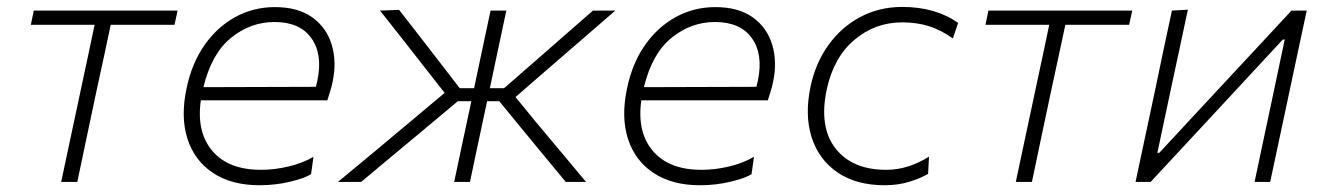

<svg xmlns="http://www.w3.org/2000/svg" viewBox="-20 -525 3828 554"><path d="M156.5 0Q168.5 -56.5 179.5 -108.2Q190.5 -160 203.5 -220.5L214 -270Q225.5 -322.5 234.5 -365.8Q243.5 -409 253 -453.5H69L77.5 -494.5H492.5L483.5 -453.5H299.5Q290 -409 280.8 -365.8Q271.5 -322.5 260 -270L249.5 -220.5Q237 -160 225.8 -108.2Q214.5 -56.5 203 0Z M728.5 9.5Q648.5 9.5 595 -25.8Q541.5 -61 521 -124.2Q500.5 -187.5 518.5 -271Q533.5 -342.5 570 -394.8Q606.5 -447 658.8 -475.8Q711 -504.5 773 -504.5Q840 -504.5 881.2 -474.8Q922.5 -445 937.2 -395.8Q952 -346.5 939.5 -287.5Q937 -275.5 932.5 -261Q928 -246.5 924.5 -235.5H559.5Q546.5 -144 592.8 -89.5Q639 -35 733 -35Q772 -35 812.2 -44.5Q852.5 -54 884.5 -72.5L877.5 -22.5Q860 -11 817.5 -0.8Q775 9.5 728.5 9.5ZM772 -461.5Q703 -461.5 646.8 -416Q590.5 -370.5 567 -273.5L891.5 -274.5Q894 -284.5 896 -293.5Q911.5 -369 878.2 -415.2Q845 -461.5 772 -461.5Z M955 0Q1007.5 -43 1058.8 -86Q1110 -129 1161 -171.5L1263 -257L1210 -324.5Q1145 -408 1076.5 -494.5L1131.5 -496.5Q1160 -460 1188.8 -423Q1217.5 -386 1246 -349L1306.5 -270.5H1348L1348.5 -273Q1361.5 -334 1372.5 -386.5Q1383.5 -439 1395.5 -494.5H1441Q1429 -439 1418 -386.5Q1407 -334 1394 -273L1393.5 -270.5H1434.5L1524.5 -349Q1566.5 -385.5 1608.2 -422.2Q1650 -459 1691 -494.5H1755.5Q1706 -451.5 1656.8 -409Q1607.5 -366.5 1559 -324.5L1467.5 -245L1527.5 -171.5Q1563.5 -129 1599 -86.2Q1634.5 -43.5 1671 0H1612.5Q1582 -36.5 1552.8 -72.2Q1523.5 -108 1493.5 -144L1420.5 -233H1385.5L1382 -216.5Q1369.5 -157.5 1358.5 -106.5Q1347.5 -55.5 1336 0H1290.5Q1302 -55.5 1313 -106.5Q1324 -157.5 1336.5 -216.5L1340 -233H1301L1193.5 -143Q1150.5 -107.5 1107.5 -71.5Q1064.5 -35.5 1022 0Z M1999.5 9.5Q1919.5 9.5 1866 -25.8Q1812.5 -61 1792 -124.2Q1771.5 -187.5 1789.5 -271Q1804.5 -342.5 1841 -394.8Q1877.5 -447 1929.8 -475.8Q1982 -504.5 2044 -504.5Q2111 -504.5 2152.2 -474.8Q2193.5 -445 2208.2 -395.8Q2223 -346.5 2210.5 -287.5Q2208 -275.5 2203.5 -261Q2199 -246.5 2195.5 -235.5H1830.5Q1817.5 -144 1863.8 -89.5Q1910 -35 2004 -35Q2043 -35 2083.2 -44.5Q2123.5 -54 2155.5 -72.5L2148.5 -22.5Q2131 -11 2088.5 -0.8Q2046 9.5 1999.5 9.5ZM2043 -461.5Q1974 -461.5 1917.8 -416Q1861.5 -370.5 1838 -273.5L2162.5 -274.5Q2165 -284.5 2167 -293.5Q2182.5 -369 2149.2 -415.2Q2116 -461.5 2043 -461.5Z M2533 9.5Q2451 9.5 2397 -27.2Q2343 -64 2322.2 -128Q2301.5 -192 2318.5 -274Q2332.5 -342 2369.8 -394.2Q2407 -446.5 2462 -475.8Q2517 -505 2583.5 -505Q2679 -505 2744.5 -459L2729.5 -414Q2694.5 -439 2659.5 -449.8Q2624.5 -460.5 2583.5 -460.5Q2505 -460.5 2445.2 -410Q2385.5 -359.5 2365.5 -267Q2342.5 -158.5 2390.8 -96.8Q2439 -35 2537 -35Q2570 -35 2601.5 -45.2Q2633 -55.5 2660.5 -73L2658 -23.5Q2637.5 -11 2604.5 -0.8Q2571.5 9.5 2533 9.5Z M2911 0Q2923 -56.5 2934 -108.2Q2945 -160 2958 -220.5L2968.5 -270Q2980 -322.5 2989 -365.8Q2998 -409 3007.5 -453.5H2823.5L2832 -494.5H3247L3238 -453.5H3054Q3044.5 -409 3035.2 -365.8Q3026 -322.5 3014.5 -270L3004 -220.5Q2991.5 -160 2980.2 -108.2Q2969 -56.5 2957.5 0Z M3256.5 0Q3268.5 -56.5 3279.5 -108.2Q3290.5 -160 3303.5 -220.5L3314 -270Q3327 -333 3338.2 -385.8Q3349.5 -438.5 3361.5 -494.5L3407.5 -497Q3395.5 -441.5 3384.5 -389.2Q3373.5 -337 3360 -275L3319.5 -84H3325L3494.5 -266.5Q3546.5 -322 3600 -379.8Q3653.5 -437.5 3706.5 -494.5H3750.5Q3738.5 -438.5 3727.2 -386Q3716 -333.5 3702.5 -270L3692 -220.5Q3679 -160 3668 -108Q3657 -56 3645 0H3600Q3611.5 -55.5 3622.5 -106.8Q3633.5 -158 3646 -217L3687 -411H3681.5L3515.5 -232Q3462.5 -175 3408.2 -116.5Q3354 -58 3300 0Z"/></svg>

Font: Commissioner ExtraLight
Style: Italic
Weight: 200
Italic angle: -12°
Designer: Kostas Bartsokas
Foundry: Kostas Bartsokas
Version: Version 1.000; ttfautohint (v1.8.3)